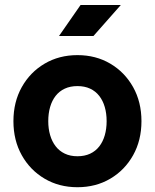

<svg xmlns="http://www.w3.org/2000/svg" viewBox="-20 -743 625 775"><path d="M174.8 -253.9Q174.8 -285.1 182.3 -311Q189.7 -336.9 204.5 -355.9Q219.3 -374.9 241.5 -385.2Q263.6 -395.5 292.6 -395.5Q321.6 -395.5 343.7 -385.2Q365.8 -374.9 380.6 -355.9Q395.4 -336.9 402.9 -311Q410.4 -285.1 410.4 -253.9Q410.4 -222.9 402.9 -196.9Q395.4 -170.9 380.6 -151.9Q365.8 -132.9 343.7 -122.6Q321.6 -112.3 292.6 -112.3Q263.6 -112.3 241.5 -122.9Q219.3 -133.5 204.5 -152.8Q189.7 -172.1 182.3 -197.8Q174.8 -223.5 174.8 -253.9ZM34.2 -253.9Q34.2 -176.6 67.9 -116.4Q101.6 -56.2 160 -21.8Q218.4 12.7 292.6 12.7Q367 12.7 425.3 -21.8Q483.6 -56.2 517.3 -116.4Q551 -176.6 551 -253.9Q551 -331.2 517.3 -391.4Q483.6 -451.6 425.3 -486Q367 -520.5 292.6 -520.5Q218.4 -520.5 160 -486Q101.6 -451.6 67.9 -391.4Q34.2 -331.2 34.2 -253.9ZM357.2 -597.7 467.6 -722.7H305.1L218.2 -597.7Z"/></svg>

Font: Giphurs SC
Style: Regular
Weight: 400
Version: Version 0.920